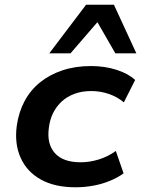

<svg xmlns="http://www.w3.org/2000/svg" viewBox="-20 -784 598 814"><path d="M300 10Q212 10 153 -23Q94 -56 67.5 -115Q41 -174 51 -250Q59 -308 84 -355Q109 -402 150 -435Q191 -468 245.5 -486Q300 -504 366 -504Q424 -504 474 -488Q524 -472 553 -445L505 -350Q478 -373 442 -385.5Q406 -398 367 -398Q328 -398 296.5 -386.5Q265 -375 242 -354Q219 -333 205 -304.5Q191 -276 187 -241Q178 -174 212.5 -135Q247 -96 322 -96Q360 -96 399 -108Q438 -120 471 -144L504 -49Q479 -31 446.5 -17.5Q414 -4 376.5 3Q339 10 300 10ZM189 -558 345 -764H463L558 -558H469L393 -690L279 -558Z"/></svg>

Font: Nunito Sans 10pt SemiExpanded
Style: Bold Italic
Weight: 700
Width: 6
Italic angle: -9°
Designer: Vernon Adams
Foundry: Vernon Adams
Version: Version 3.101;gftools[0.9.27]